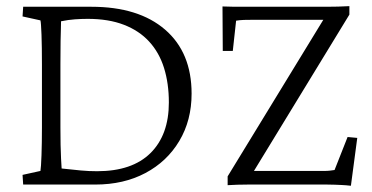

<svg xmlns="http://www.w3.org/2000/svg" viewBox="-20 -595 1199 619"><path d="M54.7 -573.2H274.4Q426.8 -573.2 512.2 -499.5Q597.7 -425.8 597.7 -293Q597.7 -207 558.1 -140.6Q518.6 -74.2 448.7 -37.1Q378.9 0 287.1 0H54.7L52.7 -31.2L110.4 -43.9Q112.3 -54.7 113.8 -94.7Q115.2 -134.8 115.2 -184.6V-387.7Q115.2 -444.3 113.8 -483.4Q112.3 -522.5 110.4 -529.3L52.7 -542ZM176.8 -526.4Q176.8 -515.6 176.3 -502Q175.8 -488.3 175.3 -462.4Q174.8 -436.5 174.8 -387.7V-184.6Q174.8 -153.3 175.3 -128.4Q175.8 -103.5 176.8 -84.5Q177.7 -65.4 178.7 -51.8Q214.8 -47.9 240.7 -45.4Q266.6 -43 293 -43Q406.2 -43 465.3 -101.6Q524.4 -160.2 524.4 -264.6Q524.4 -326.2 508.8 -376Q493.2 -425.8 460.9 -460.9Q428.7 -496.1 379.4 -515.1Q330.1 -534.2 262.7 -534.2Q243.2 -534.2 221.7 -532.7Q200.2 -531.2 176.8 -526.4ZM1111.3 3.9Q1094.7 2 1082.5 1.5Q1070.3 1 1059.6 0.5Q1048.8 0 1034.2 0H779.3Q760.7 0 746.1 0.5Q731.4 1 713.9 2V-26.4L1039.1 -558.6L1043 -531.2H797.9Q780.3 -531.2 766.6 -530.8Q752.9 -530.3 741.2 -528.3L730.5 -430.7H698.2L697.3 -574.2Q718.8 -573.2 735.8 -573.2Q752.9 -573.2 771.5 -573.2H1033.2Q1051.8 -573.2 1069.8 -573.7Q1087.9 -574.2 1106.4 -575.2V-547.9L780.3 -13.7V-43.9H1026.4Q1035.2 -43.9 1043.9 -44.9Q1052.7 -45.9 1058.6 -46.9L1100.6 -153.3L1131.8 -150.4Z"/></svg>

Font: Crimson Pro ExtraLight
Style: Regular
Weight: 250
Designer: Jacques Le Bailly
Foundry: Baron von Fonthausen
Version: Version 1.003